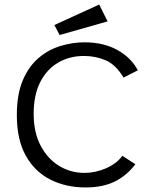

<svg xmlns="http://www.w3.org/2000/svg" viewBox="-20 -814 665 844"><path d="M356 10Q270 10 201.5 -24.5Q133 -59 93.5 -129.5Q54 -200 54 -308Q54 -399 80 -460.5Q106 -522 149.5 -559Q193 -596 246 -612Q299 -628 351 -628Q435 -628 495.5 -594.5Q556 -561 586 -505L523 -473Q489 -530 444.5 -549Q400 -568 349 -568Q286 -568 236 -539Q186 -510 157 -453.5Q128 -397 128 -313Q128 -232 158.5 -174Q189 -116 239.5 -85Q290 -54 352 -54Q399 -54 445.5 -74Q492 -94 518 -129L575 -92Q537 -42 484.5 -16Q432 10 356 10ZM242 -660 219 -704 416 -794 453 -720Z"/></svg>

Font: Inconsolata Expanded
Style: Regular
Weight: 400
Width: 7
Monospace: yes
Designer: Raph Levien, Cyreal, Brenton Simpson
Foundry: Raph Levien, Cyreal, Google
Version: Version 3.100; ttfautohint (v1.8.4.7-5d5b)